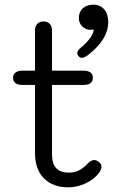

<svg xmlns="http://www.w3.org/2000/svg" viewBox="-20 -793 508 823"><path d="M415 -78Q415 -68 406 -54Q385 -25 348 -7.5Q311 10 272 10Q206 10 168 -29Q130 -68 130 -136V-429H76Q36 -429 36 -460Q36 -474 46.5 -482Q57 -490 76 -490H130V-661Q130 -680 139.5 -690.5Q149 -701 167 -701Q184 -701 193.5 -690.5Q203 -680 203 -661V-490H339Q357 -490 367.5 -482.5Q378 -475 378 -460Q378 -429 339 -429H203V-130Q203 -53 275 -53Q298 -53 317 -62Q336 -71 355 -91Q370 -107 384 -107Q393 -107 404 -99Q415 -90 415 -78ZM311 -565Q311 -576 328 -590Q379 -633 382 -667Q374 -665 369 -665Q348 -665 333 -679.5Q318 -694 318 -715Q318 -742 335 -757.5Q352 -773 381 -773Q410 -773 427 -752.5Q444 -732 444 -698Q444 -628 365 -563Q343 -545 331 -545Q323 -545 316 -553Q311 -560 311 -565Z"/></svg>

Font: Kodchasan
Style: Regular
Weight: 400
Version: Version 1.000; ttfautohint (v1.6)